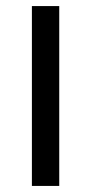

<svg xmlns="http://www.w3.org/2000/svg" viewBox="-20 -612 300 632"><path d="M85 0V-592H175V0Z"/></svg>

Font: Noto Sans Living
Style: Regular
Weight: 400
Designer: Monotype Design Team
Foundry: Monotype Imaging Inc.
Version: Version 2.013; ttfautohint (v1.8.4.7-5d5b)